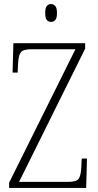

<svg xmlns="http://www.w3.org/2000/svg" viewBox="-20 -927 483 947"><path d="M25 0V-26L352 -684H132Q93 -684 82 -668Q71 -652 69 -612L67 -569H42L46 -714H400V-687L74 -30H318Q358 -30 368.5 -46Q379 -62 381 -101L383 -145H409L405 0ZM232 -819Q219 -819 211 -828Q203 -837 203 -863Q203 -888 211 -897.5Q219 -907 232 -907Q244 -907 252.5 -897.5Q261 -888 261 -863Q261 -837 252.5 -828Q244 -819 232 -819Z"/></svg>

Font: Noto Serif Myanmar Condensed ExtraLight
Style: Regular
Weight: 200
Width: 3
Designer: Ben Mitchell and the Monotype Design Team
Foundry: Monotype Imaging Inc.
Version: Version 2.106; ttfautohint (v1.8.4.7-5d5b)